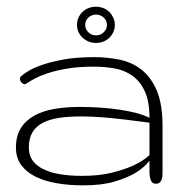

<svg xmlns="http://www.w3.org/2000/svg" viewBox="-20 -557 556 582"><path d="M67.4 -109.4Q67.4 -85.9 79.3 -69.8Q91.3 -53.7 112.8 -43.5Q134.3 -33.2 163.8 -28.6Q193.4 -23.9 228.5 -23.9Q281.7 -23.9 320.1 -33.7Q358.4 -43.5 383.8 -55.2Q413.6 -68.8 433.1 -86.9V-185.1Q397 -189.9 360.8 -194.3Q329.6 -198.2 293.7 -201.2Q257.8 -204.1 226.6 -204.1Q189 -204.1 159.4 -199.7Q129.9 -195.3 109.4 -184.6Q88.9 -173.8 78.1 -155.5Q67.4 -137.2 67.4 -109.4ZM265.1 -355Q218.8 -355 184.1 -349.1Q149.4 -343.3 124.5 -335Q99.6 -326.7 83.7 -317.9Q67.9 -309.1 59.1 -303.2Q55.2 -300.8 50.8 -302.7Q46.4 -304.7 43.5 -309.1Q40.5 -313.5 40.5 -318.6Q40.5 -323.7 45.4 -327.1Q49.8 -331.5 64.5 -340.8Q79.1 -350.1 105.7 -359.6Q132.3 -369.1 171.9 -376.5Q211.4 -383.8 265.6 -383.8Q304.7 -383.8 342 -376.2Q379.4 -368.7 408.4 -346.2Q437.5 -323.7 455.1 -282.7Q472.7 -241.7 472.7 -174.8V-34.2Q472.7 -28.3 472.2 -22.5Q471.7 -16.6 469.5 -11.5Q467.3 -6.3 463.4 -3.2Q459.5 0 452.6 0Q441.4 0 437.3 -10.3Q433.1 -20.5 433.1 -36.1V-69.8Q416.5 -48.3 389.2 -32.2Q365.7 -18.1 327.1 -6.6Q288.6 4.9 232.4 4.9Q189.9 4.9 152.6 -1.5Q115.2 -7.8 87.6 -21.5Q60.1 -35.2 44.2 -56.9Q28.3 -78.6 28.3 -109.4Q28.3 -145 43.2 -168.7Q58.1 -192.4 84.5 -206.8Q110.8 -221.2 146.2 -227.1Q181.6 -232.9 222.7 -232.9Q253.9 -232.9 284.9 -230.7Q315.9 -228.5 343.5 -224.4Q371.1 -220.2 394.3 -214.1Q417.5 -208 433.1 -199.7Q433.1 -249.5 419.2 -279.8Q405.3 -310.1 381.8 -326.9Q358.4 -343.8 328.1 -349.4Q297.9 -355 265.1 -355ZM328.1 -481.4Q328.1 -469.7 323.5 -459.7Q318.8 -449.7 311.3 -442.4Q303.7 -435.1 293.2 -430.9Q282.7 -426.8 271 -426.8Q259.3 -426.8 249 -430.9Q238.8 -435.1 230.7 -442.4Q222.7 -449.7 218 -459.7Q213.4 -469.7 213.4 -481.4Q213.4 -493.2 217.8 -503.2Q222.2 -513.2 230 -520.8Q237.8 -528.3 248.3 -532.5Q258.8 -536.6 271 -536.6Q282.7 -536.6 293.2 -532.5Q303.7 -528.3 311.3 -520.8Q318.8 -513.2 323.5 -503.2Q328.1 -493.2 328.1 -481.4ZM238.3 -481.4Q238.3 -468.8 247.8 -459.2Q257.3 -449.7 271 -449.7Q284.7 -449.7 294.4 -459.2Q304.2 -468.8 304.2 -481.4Q304.2 -494.6 294.4 -503.7Q284.7 -512.7 271 -512.7Q257.3 -512.7 247.8 -503.7Q238.3 -494.6 238.3 -481.4Z"/></svg>

Font: Gruppo
Style: Regular
Weight: 400
Foundry: Vernon Adams
Version: Version 1.000